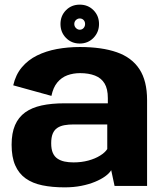

<svg xmlns="http://www.w3.org/2000/svg" viewBox="-20 -801 706 827"><path d="M258.5 6Q297 6 330 -0.5Q363 -7 389 -17.8Q415 -28.5 433 -41.5Q451 -54.5 459 -68L473.5 0H613.5V-370Q613.5 -453 580.5 -503.2Q547.5 -553.5 483 -576Q418.5 -598.5 324 -598.5Q272.5 -598.5 225.2 -589.8Q178 -581 139.5 -562Q101 -543 74.2 -511.2Q47.5 -479.5 37 -433.5L201.5 -388Q209 -424.5 227 -446Q245 -467.5 270.2 -476.8Q295.5 -486 325 -486Q362 -486 389 -475.5Q416 -465 430.2 -441.8Q444.5 -418.5 444.5 -378.5V-356H257.5Q202 -356 159.5 -346.8Q117 -337.5 88.2 -316.8Q59.5 -296 44.8 -262Q30 -228 30 -177.5Q30 -124.5 45.5 -89Q61 -53.5 90.5 -32.5Q120 -11.5 162.2 -2.8Q204.5 6 258.5 6ZM296.5 -101.5Q275.5 -101.5 258 -105.2Q240.5 -109 227.5 -117.8Q214.5 -126.5 207.5 -142.5Q200.5 -158.5 200.5 -184Q200.5 -209.5 207.2 -225.5Q214 -241.5 226.8 -250Q239.5 -258.5 257.5 -261.8Q275.5 -265 297.5 -265H442V-159Q432.5 -144 411.2 -130.8Q390 -117.5 360.5 -109.5Q331 -101.5 296.5 -101.5ZM323.5 -613.5Q359 -613.5 382.8 -638Q406.5 -662.5 406.5 -697.5Q406.5 -733 382.8 -757Q359 -781 323.5 -781Q288 -781 264.2 -757Q240.5 -733 240.5 -697.5Q240.5 -662 264.2 -637.8Q288 -613.5 323.5 -613.5ZM323.5 -673Q314.5 -673 307.2 -680.2Q300 -687.5 300 -697.5Q300 -708 307.2 -714.8Q314.5 -721.5 323.5 -721.5Q333.5 -721.5 340 -714.8Q346.5 -708 346.5 -697.5Q346.5 -687.5 340 -680.2Q333.5 -673 323.5 -673Z"/></svg>

Font: Anybody Thin
Style: Bold
Weight: 700
Version: Version 1.113;gftools[0.9.25]